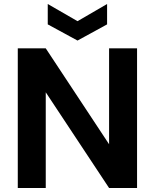

<svg xmlns="http://www.w3.org/2000/svg" viewBox="-20 -941 775 961"><path d="M526 -699H666V0H526L209 -479V0H69V-699H209L526 -219ZM368 -835 516 -921V-819L368 -738L219 -819V-921Z"/></svg>

Font: SVN-Poppins SemiBold
Style: Regular
Weight: 600
Designer: Ninad Kale (Devanagari), Jonny Pinhorn (Latin)
Foundry: Indian Type Foundry
Version: Version 3.002 2017